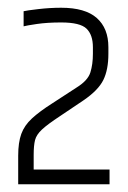

<svg xmlns="http://www.w3.org/2000/svg" viewBox="-20 -765 330 496"><path d="M41 -736Q49 -738 79 -741.5Q109 -745 138 -745Q200 -745 230 -718.5Q260 -692 260 -643V-626Q260 -585 247 -558.5Q234 -532 196 -506L135 -465Q103 -444 88.5 -430.5Q74 -417 70.5 -403Q67 -389 67 -365V-327H263V-289H27V-363Q27 -397 35 -419Q43 -441 62.5 -459Q82 -477 115 -498L178 -539Q207 -557 213.5 -578Q220 -599 220 -626V-643Q220 -675 203.5 -691Q187 -707 138 -707Q102 -707 75 -703Q48 -699 41 -697Z"/></svg>

Font: Khand Variable Light
Style: Regular
Weight: 300
Designer: Satya Rajpurohit
Foundry: Indian Type Foundry
Version: Version 3.000